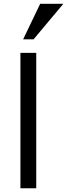

<svg xmlns="http://www.w3.org/2000/svg" viewBox="-20 -1004 358 1024"><path d="M317.9 -983.9 159.2 -794.4H103.5L194.3 -983.9ZM173.3 0H88.9V-722.2H173.3Z"/></svg>

Font: Oxygen-Regular
Style: Regular
Weight: 400
Designer: Vernon Adams
Foundry: Vernon Adams
Version: Version Release 0.2.3 webfont; ttfautohint (v0.93.3-1d66) -l